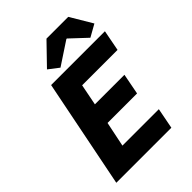

<svg xmlns="http://www.w3.org/2000/svg" viewBox="-243 -970 1085 1085"><g transform="rotate(-45 300.0 -427.5)"><path d="M34 0 164 -651H594L570 -526H287L262 -399H498L474 -274H238L207 -124H498L474 0ZM271 -683 210 -730 331 -855H505L583 -724L510 -683L413 -774H409Z"/></g></svg>

Font: Source Code Pro ExtraBold
Style: Italic
Weight: 800
Italic angle: -11°
Monospace: yes
Designer: Paul D. Hunt, Teo Tuominen
Foundry: Adobe Systems Incorporated
Version: Version 1.016;hotconv 1.0.116;makeotfexe 2.5.65601